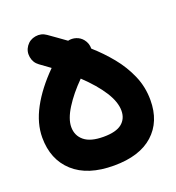

<svg xmlns="http://www.w3.org/2000/svg" viewBox="-131 -758 853 930"><g transform="rotate(-20 295.5 -293.0)"><path d="M299.3 66.9Q164.1 66.9 91.1 0.5Q18.1 -65.9 18.1 -179.2Q18.1 -252.4 59.1 -328.6Q100.1 -404.8 176.3 -481Q151.4 -499.5 124 -519Q99.6 -536.6 94.5 -566.9Q89.4 -597.2 106.9 -622.1Q124.5 -646.5 154.8 -651.6Q185.1 -656.7 210 -639.2Q228.5 -626 250.7 -610.4Q272.9 -594.7 296.4 -577.6Q316.9 -582.5 337.6 -575.9Q358.4 -569.3 372.1 -552.2Q389.2 -530.8 388.7 -503.4Q437 -460.9 479 -409.7Q521 -358.4 546.9 -298.8Q572.8 -239.3 572.8 -171.4Q572.8 -60.5 502.2 3.2Q431.6 66.9 299.3 66.9ZM167.5 -179.2Q167.5 -134.8 200 -108.2Q232.4 -81.5 299.3 -81.5Q363.8 -81.5 393.6 -105.5Q423.3 -129.4 423.3 -171.4Q423.3 -216.3 388.9 -270.3Q354.5 -324.2 291 -384.3Q235.8 -329.1 201.7 -274.9Q167.5 -220.7 167.5 -179.2Z"/></g></svg>

Font: Mikhak-FD ExtraBold
Style: Regular
Weight: 800
Designer: Amin Abedi
Version: Version 3.2